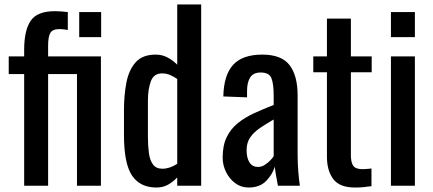

<svg xmlns="http://www.w3.org/2000/svg" viewBox="-20 -830 1935 858"><path d="M88 0V-499H19V-578H88V-608Q88 -694 117 -737Q146 -780 225 -780Q238 -780 252.5 -779Q267 -778 283 -776V-696Q273 -698 263.5 -699Q254 -700 246 -700Q215 -700 205 -683Q195 -666 195 -626V-578H431V0H324V-499H195V0ZM334 -664V-776H432V-664Z M679 8Q606 8 570 -45.5Q534 -99 534 -227V-339Q534 -405 545 -461.5Q556 -518 586.5 -552Q617 -586 676 -586Q705 -586 729 -573Q753 -560 772 -541V-810H879V0H772V-37Q753 -17 730.5 -4.5Q708 8 679 8ZM706 -76Q738 -76 772 -98V-477Q758 -487 741 -494.5Q724 -502 704 -502Q667 -502 654 -466.5Q641 -431 641 -381V-218Q641 -178 645.5 -145.5Q650 -113 664 -94.5Q678 -76 706 -76Z M1091 8Q1057 8 1031 -11.5Q1005 -31 990 -61.5Q975 -92 975 -126Q975 -180 993 -217Q1011 -254 1042.5 -279.5Q1074 -305 1115.5 -324Q1157 -343 1203 -361V-402Q1203 -455 1193 -480.5Q1183 -506 1145 -506Q1112 -506 1098 -484Q1084 -462 1084 -424V-395L978 -399Q980 -495 1022 -540.5Q1064 -586 1152 -586Q1238 -586 1274 -539Q1310 -492 1310 -403V-139Q1310 -99 1313 -63.5Q1316 -28 1320 0H1222Q1219 -16 1214.5 -40.5Q1210 -65 1208 -85Q1198 -51 1169.5 -21.5Q1141 8 1091 8ZM1133 -84Q1149 -84 1163 -93Q1177 -102 1188 -113.5Q1199 -125 1203 -132V-296Q1170 -277 1142.5 -258.5Q1115 -240 1098.5 -216.5Q1082 -193 1082 -159Q1082 -124 1095 -104Q1108 -84 1133 -84Z M1566 8Q1498 8 1469.5 -29.5Q1441 -67 1441 -130V-507H1380V-578H1441V-747H1548V-578H1641V-507H1548V-137Q1548 -103 1559 -88.5Q1570 -74 1601 -74Q1609 -74 1619.5 -75Q1630 -76 1640 -77V2Q1620 5 1603 6.5Q1586 8 1566 8Z M1727 -664V-776H1834V-664ZM1727 0V-578H1834V0Z"/></svg>

Font: Oswald
Style: Regular
Weight: 400
Designer: Vernon Adams
Foundry: Vernon Adams
Version: Version 4.103; ttfautohint (v1.8.3)